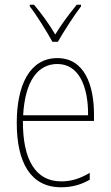

<svg xmlns="http://www.w3.org/2000/svg" viewBox="-20 -783 468 813"><path d="M202 -606H225C251 -651 291 -714 323 -756V-763H305C270 -720 240 -680 214 -637C189 -680 153 -729 124 -763H106V-756C133 -722 176 -653 202 -606ZM223 -537C106 -537 51 -423 51 -263C51 -97 108 10 239 10C287 10 325 -2 360 -22V-51C317 -26 282 -15 239 -15C131 -15 76 -106 77 -271H378V-298C378 -424 337 -537 223 -537ZM223 -512C314 -512 354 -417 353 -295H78C86 -440 140 -512 223 -512Z"/></svg>

Font: Noto Sans Sinhala UI Condensed Thin
Style: Regular
Weight: 100
Width: 3
Designer: Jelle Bosma - Monotype Design Team
Foundry: Monotype Imaging Inc.
Version: Version 2.006